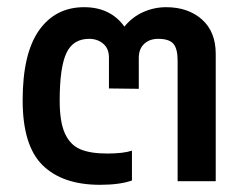

<svg xmlns="http://www.w3.org/2000/svg" viewBox="-20 -504 681 534"><path d="M43 -225Q43 -355 88.5 -419.5Q134 -484 214 -484Q287 -484 326 -430Q348 -457 378.5 -470.5Q409 -484 442 -484Q503 -484 541.5 -450Q580 -416 580 -354V0H474V-335Q474 -369 462 -382.5Q450 -396 420 -396Q396 -396 381 -382Q366 -368 366 -343V-257L283 -258V-344Q283 -369 267 -382.5Q251 -396 228 -396Q183 -396 164.5 -356Q146 -316 146 -224Q146 -165 160.5 -133Q175 -101 203 -89Q231 -77 278 -77Q323 -77 347 -85V-2Q313 10 258 10Q154 10 98.5 -44.5Q43 -99 43 -225Z"/></svg>

Font: Kanit
Style: Regular
Weight: 400
Designer: Katatrad Team
Foundry: Cadson Demak
Version: Version 1.001